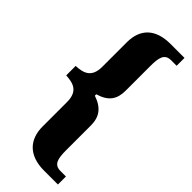

<svg xmlns="http://www.w3.org/2000/svg" viewBox="-286 -792 948 948"><g transform="rotate(45 188.0 -318.0)"><path d="M267 124H364V68H326C280 68 273 34 273 -27V-198C273 -257 246 -294 183 -315V-325C249 -344 273 -381 273 -440V-610C273 -671 280 -705 326 -705H364V-760H267C162 -760 108 -707 108 -613V-442C108 -369 66 -354 12 -352V-286C66 -283 108 -270 108 -195V-25C108 67 162 124 267 124Z"/></g></svg>

Font: Noto Serif Myanmar ExtraCondensed Black
Style: Regular
Weight: 900
Width: 2
Designer: Ben Mitchell and the Monotype Design Team
Foundry: Monotype Imaging Inc.
Version: Version 2.106